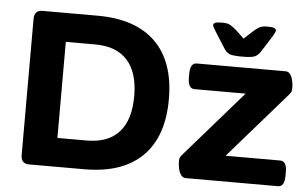

<svg xmlns="http://www.w3.org/2000/svg" viewBox="-50 -795 1400 872"><g transform="rotate(5 649.5 -359.0)"><path d="M111 0Q74 0 74 -40V-660Q74 -700 111 -700H363Q536 -700 627 -610.5Q718 -521 718 -350Q718 -179 627 -89.5Q536 0 363 0ZM229 -131H363Q460 -131 510 -186.5Q560 -242 560 -350Q560 -458 510 -513.5Q460 -569 363 -569H229ZM825 0Q812 0 803.5 -12Q795 -24 791.5 -41Q788 -58 788 -72Q788 -77 789 -85Q790 -93 799 -103L1063 -406H830Q800 -406 800 -456V-473Q800 -523 830 -523H1235Q1249 -523 1257 -511Q1265 -499 1268.5 -482.5Q1272 -466 1272 -452Q1272 -446 1271 -438Q1270 -430 1262 -421L997 -117H1246Q1276 -117 1276 -67V-50Q1276 0 1246 0ZM1134 -718Q1157 -718 1166 -714.5Q1175 -711 1175 -703Q1175 -696 1162 -675L1115 -601Q1104 -585 1090 -578.5Q1076 -572 1032 -572Q988 -572 974 -578.5Q960 -585 950 -601L903 -675Q889 -696 889 -703Q889 -711 898 -714.5Q907 -718 931 -718Q953 -718 966 -710.5Q979 -703 993 -691L1032 -654L1072 -691Q1085 -703 1098 -710.5Q1111 -718 1134 -718Z"/></g></svg>

Font: Asap Semi Expanded
Style: Bold
Weight: 700
Width: 6
Designer: Pablo Cosgaya
Foundry: Omnibus-Type
Version: Version 3.001; ttfautohint (v1.8.4.7-5d5b)